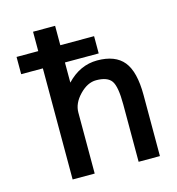

<svg xmlns="http://www.w3.org/2000/svg" viewBox="-111 -847 871 944"><g transform="rotate(-15 325.0 -375.0)"><path d="M586.9 -309.6V1H478.5V-291Q478.5 -381.8 458 -411.1Q437.5 -440.4 379.9 -440.4Q335.9 -440.4 295.4 -398.4Q254.9 -356.4 254.9 -309.6V1H142.6V-564.5H32.2V-652.3H142.6V-751H254.9V-652.3H426.8V-564.5H254.9V-461.9Q322.3 -533.2 410.2 -533.2Q502 -533.2 544.4 -481Q586.9 -428.7 586.9 -309.6Z"/></g></svg>

Font: Gen Shin Gothic Medium
Style: Regular
Weight: 500
Designer: [Source Han Sans]
Ryoko NISHIZUKA  (kana & ideographs); Paul D. Hunt (Latin, Greek & Cyrillic); Wenlong ZHANG  (bopomofo
Version: Version 1.002.20150607